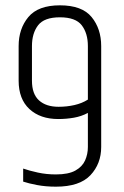

<svg xmlns="http://www.w3.org/2000/svg" viewBox="-20 -696 465 721"><path d="M50 -523Q50 -588 86.5 -632Q123 -676 205 -676Q288 -676 324 -632Q360 -588 360 -523V-144Q360 -81 319.5 -38Q279 5 190 5Q152 5 120 -1Q88 -7 67 -14V-63Q90 -55 122 -48Q154 -41 190 -41Q237 -41 263 -55.5Q289 -70 299.5 -93.5Q310 -117 310 -144V-272Q286 -259 257.5 -254Q229 -249 199 -249Q131 -249 90.5 -286.5Q50 -324 50 -393ZM310 -523Q310 -571 287 -601Q264 -631 205 -631Q146 -631 123 -601Q100 -571 100 -523V-393Q100 -343 126.5 -319Q153 -295 200 -295Q231 -295 259.5 -301.5Q288 -308 310 -322Z"/></svg>

Font: Khand Variable Light
Style: Regular
Weight: 300
Designer: Satya Rajpurohit
Foundry: Indian Type Foundry
Version: Version 3.000